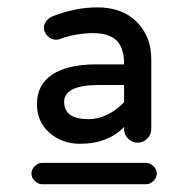

<svg xmlns="http://www.w3.org/2000/svg" viewBox="-20 -712 514 510"><path d="M78.1 -435.5Q78.1 -487.3 119.1 -514.2Q160.2 -541 236.3 -541H309.6V-542Q309.6 -585 289.6 -604.5Q269.5 -624 227.5 -624Q182.6 -624 138.7 -608.4L136.7 -607.4L128.9 -606.4Q116.2 -606.4 106.4 -616.2Q96.7 -626 96.7 -638.7Q96.7 -648.4 103.5 -656.7Q110.4 -665 120.1 -668.9Q180.7 -692.4 238.3 -692.4Q305.7 -692.4 343.8 -653.3Q381.8 -614.3 381.8 -555.7V-369.1Q381.8 -354.5 371.1 -343.8Q360.4 -333 345.7 -333Q331.1 -333 320.3 -343.8Q309.6 -354.5 309.6 -369.1V-375Q291 -354.5 261.2 -342.3Q231.4 -330.1 192.4 -330.1Q144.5 -330.1 111.3 -359.4Q78.1 -388.7 78.1 -435.5ZM309.6 -440.4V-486.3H244.1Q150.4 -486.3 150.4 -441.4Q150.4 -395.5 214.8 -395.5Q241.2 -395.5 265.6 -407.7Q290 -419.9 309.6 -440.4ZM63.5 -251Q63.5 -261.7 72.3 -270.5Q81.1 -279.3 91.8 -279.3H368.2Q378.9 -279.3 387.7 -270.5Q396.5 -261.7 396.5 -251Q396.5 -240.2 387.7 -231.4Q378.9 -222.7 368.2 -222.7H91.8Q81.1 -222.7 72.3 -231.4Q63.5 -240.2 63.5 -251Z"/></svg>

Font: jf-openhuninn-1.0
Style: Regular
Weight: 400
Designer: [Kosugi Maru]
      Designed by Motoya company      

      [Varela Round]
      Joe Prince(Latin component); Avraham Co
Foundry: justfont CO.,LTD.
Version: 1.0